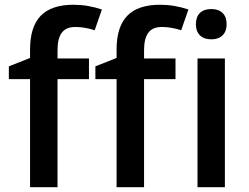

<svg xmlns="http://www.w3.org/2000/svg" viewBox="-20 -785 1045 805"><path d="M353 -453.1H221.2V0H106V-453.1H17.1V-506.8L106 -542V-577.1Q106 -672.9 150.9 -719Q195.8 -765.1 288.1 -765.1Q348.6 -765.1 407.2 -745.1L377 -658.2Q334.5 -671.9 295.9 -671.9Q256.8 -671.9 239 -647.7Q221.2 -623.5 221.2 -575.2V-540H353ZM715.8 -453.1H584V0H468.8V-453.1H379.9V-506.8L468.8 -542V-577.1Q468.8 -672.9 513.7 -719Q558.6 -765.1 650.9 -765.1Q711.4 -765.1 770 -745.1L739.7 -658.2Q697.3 -671.9 658.7 -671.9Q619.6 -671.9 601.8 -647.7Q584 -623.5 584 -575.2V-540H715.8ZM922.9 0H808.1V-540H922.9ZM801.3 -683.1Q801.3 -713.9 818.1 -730.5Q835 -747.1 866.2 -747.1Q896.5 -747.1 913.3 -730.5Q930.2 -713.9 930.2 -683.1Q930.2 -653.8 913.3 -637Q896.5 -620.1 866.2 -620.1Q835 -620.1 818.1 -637Q801.3 -653.8 801.3 -683.1Z"/></svg>

Font: JBL Sans
Style: Semibold
Weight: 600
Version: Version 1.10